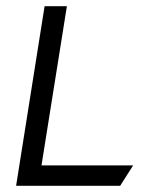

<svg xmlns="http://www.w3.org/2000/svg" viewBox="-20 -600 468 620"><path d="M32 0H368L410 -66H114L196 -580H124Z"/></svg>

Font: Charger Pro
Style: NarObl
Weight: 400
Designer: Jasper
Foundry: Cannot Into Space Fonts
Version: Version 1.09